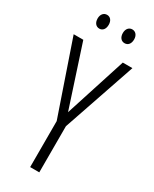

<svg xmlns="http://www.w3.org/2000/svg" viewBox="-226 -945 806 1002"><g transform="rotate(30 177.0 -444.5)"><path d="M67 -848C67 -822 81 -806 101 -806C120 -806 134 -821 134 -848C134 -874 120 -889 101 -889C81 -889 67 -873 67 -848ZM219 -848C219 -822 233 -806 253 -806C273 -806 287 -821 287 -848C287 -874 272 -889 253 -889C234 -889 219 -874 219 -848ZM178 -347 58 -714H0L150 -277V0H205V-278L354 -714H296Z"/></g></svg>

Font: Noto Sans Lao Looped ExtraCondensed Light
Style: Regular
Weight: 300
Width: 2
Designer: Mark Frömberg, Ben Mitchell
Foundry: The Fontpad Ltd
Version: Version 1.002